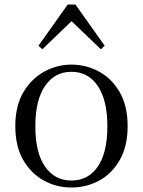

<svg xmlns="http://www.w3.org/2000/svg" viewBox="-20 -818 636 853"><path d="M297 15Q231 15 174.5 -16Q118 -47 83 -107.5Q48 -168 48 -258Q48 -348 84 -408.5Q120 -469 177 -500Q234 -531 297 -531Q362 -531 419 -500.5Q476 -470 511.5 -409Q547 -348 547 -258Q547 -168 512 -107Q477 -46 420.5 -15.5Q364 15 297 15ZM297 -16Q372 -16 414.5 -78Q457 -140 457 -257Q457 -373 414.5 -436Q372 -499 297 -499Q223 -499 180 -436Q137 -373 137 -257Q137 -140 180 -78Q223 -16 297 -16ZM428 -599 271 -750H325L168 -599L151 -615L281 -798H315L445 -615Z"/></svg>

Font: Noto Serif SC ExtraLight
Style: Regular
Weight: 400
Version: Version 2.002-H1;hotconv 1.1.0;makeotfexe 2.6.0